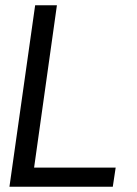

<svg xmlns="http://www.w3.org/2000/svg" viewBox="-20 -712 524 732"><path d="M114 -692 16 0H410L421 -73H110L197 -692Z"/></svg>

Font: Cantarell
Style: Oblique
Weight: 400
Italic angle: -8°
Designer: Dave Crossland
Version: Version 0.024